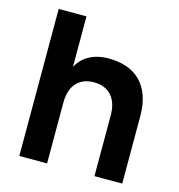

<svg xmlns="http://www.w3.org/2000/svg" viewBox="-107 -814 847 908"><g transform="rotate(15 316.5 -360.0)"><path d="M437 -297.5Q437 -327 429.8 -351Q422.5 -375 408 -392Q393.5 -409 371.8 -418.5Q350 -428 321 -428Q292 -428 270.2 -418.8Q248.5 -409.5 234 -392.5Q219.5 -375.5 212.2 -351.2Q205 -327 205 -297.5V0H69V-720H205V-473.5Q215 -491.5 229.2 -506.5Q243.5 -521.5 262.5 -532.2Q281.5 -543 305.5 -549Q329.5 -555 359 -555Q407 -555 446.5 -541.5Q486 -528 514.2 -500Q542.5 -472 557.8 -429.2Q573 -386.5 573 -328V0H437Z"/></g></svg>

Font: Vela Sans ExtBd
Style: Regular
Weight: 800
Designer: Principal design: Mikhail Sharanda - project Manrope.
Design modification: Ravid Balaliev
Foundry: Mikhail Sharanda
Version: Version 1.001